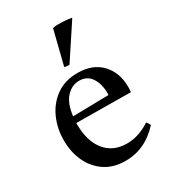

<svg xmlns="http://www.w3.org/2000/svg" viewBox="-185 -852 867 965"><g transform="rotate(-30 248.5 -370.0)"><path d="M259 12Q188 12 139 -21Q90 -54 64.5 -109.5Q39 -165 39 -232Q39 -301 65.5 -360Q92 -419 143 -455.5Q194 -492 267 -492Q355 -492 404.5 -439.5Q454 -387 454 -304Q454 -294 453.5 -286.5Q453 -279 452 -274L137 -277Q137 -273 137 -270Q137 -172 182 -116Q227 -60 308 -60Q376 -60 442 -104Q452 -92 457 -81Q372 12 259 12ZM140 -314 347 -318Q348 -320 348 -323.5Q348 -327 348 -328Q348 -382 324.5 -418Q301 -454 255 -454Q212 -454 180 -419Q148 -384 140 -314ZM382 -746V-742L254 -548Q249 -547 240 -548Q231 -549 225 -551L274 -747Q279 -752 308 -752Q348 -752 382 -746Z"/></g></svg>

Font: Tiro Telugu
Style: Regular
Weight: 400
Designer: Telugu: John Hudson & Fiona Ross. Latin: John Hudson.
Foundry: Tiro Typeworks Ltd.
Version: Version 1.52